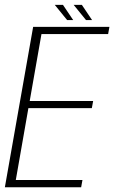

<svg xmlns="http://www.w3.org/2000/svg" viewBox="-36 -788 480 808"><path d="M-15.5 0H305.5L311 -30.5H30.5L83.5 -333H350.5L356 -363H89L138.5 -644.5H419L424.5 -675H103.5ZM326 -703.5H351.5L308.5 -767.5H274ZM246.5 -703.5H272L229 -767.5H194.5Z"/></svg>

Font: Anybody SemiCondensed ExtraLight
Style: Italic
Weight: 250
Width: 4
Italic angle: -10°
Version: Version 1.113;gftools[0.9.25]